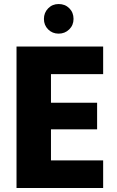

<svg xmlns="http://www.w3.org/2000/svg" viewBox="-20 -933 581 953"><path d="M233 -565V-423H462V-291H233V-137H492V0H62V-702H492V-565ZM271 -766Q240 -766 219 -787Q198 -808 198 -839Q198 -870 219 -891.5Q240 -913 271 -913Q303 -913 324 -892Q345 -871 345 -839Q345 -808 323.5 -787Q302 -766 271 -766Z"/></svg>

Font: MSTAGE
Style: Bold
Weight: 700
Designer: Ninad Kale (Devanagari), Jonny Pinhorn (Latin)
Foundry: Indian Type Foundry
Version: 4.004